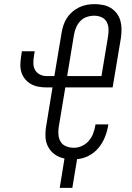

<svg xmlns="http://www.w3.org/2000/svg" viewBox="-20 -763 640 929"><path d="M269 146 292 4Q266 -1 245.5 -15.5Q225 -30 213 -52.5Q201 -75 200 -102Q199 -129 204 -156L234 -340H205Q185 -340 166 -343.5Q147 -347 130.5 -356Q114 -365 102 -379.5Q90 -394 84 -412Q78 -430 78.5 -450Q79 -470 82 -490L86 -515H148L144 -490Q141 -473 141.5 -455.5Q142 -438 150 -424Q158 -410 173 -402.5Q188 -395 205 -395H243L278 -604Q281 -623 287 -641Q293 -659 303.5 -675.5Q314 -692 329.5 -705.5Q345 -719 363 -727.5Q381 -736 399.5 -739.5Q418 -743 437 -743Q458 -743 478.5 -739Q499 -735 516 -724.5Q533 -714 545 -698Q557 -682 562.5 -662.5Q568 -643 568 -622Q568 -601 565 -579L525 -340H296L264 -147Q261 -128 263 -109Q265 -90 274.5 -75.5Q284 -61 301.5 -54.5Q319 -48 338 -48Q357 -48 376 -56.5Q395 -65 409 -81Q423 -97 430.5 -116.5Q438 -136 441 -155L442 -161H504L503 -153Q498 -125 486.5 -97Q475 -69 455.5 -46Q436 -23 408.5 -9Q381 5 353 7L330 146ZM305 -395H471L503 -588Q506 -607 505 -625Q504 -643 495.5 -658Q487 -673 470.5 -680Q454 -687 436 -687Q418 -687 400 -681Q382 -675 369 -661.5Q356 -648 348.5 -630.5Q341 -613 338 -595Z"/></svg>

Font: Iosevka HT Light Extended
Style: Italic
Weight: 300
Width: 7
Italic angle: -9°
Monospace: yes
Designer: Belleve Invis
Foundry: Belleve Invis
Version: Version 32.3.0; ttfautohint (v1.8.4)